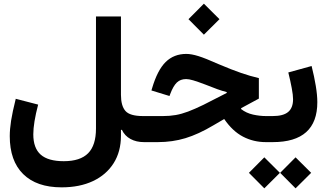

<svg xmlns="http://www.w3.org/2000/svg" viewBox="-20 -775 1783 1047"><path d="M770 -142.1V0H765.1Q723.1 0 691.7 -17.1Q660.2 -34.2 644.5 -67.4L639.6 -66.4V-35.2Q639.6 51.8 599.6 115Q559.6 178.2 487.1 212.4Q414.6 246.6 315.9 246.6Q179.7 246.6 106.4 174.3Q33.2 102.1 33.2 -32.7Q33.2 -70.3 40.5 -117.2Q47.9 -164.1 65.9 -236.3L188 -204.6Q161.6 -104 161.6 -42.5Q161.6 32.7 202.1 68.4Q242.7 104 327.6 104Q418 104 460.7 60.5Q503.4 17.1 503.4 -74.2V-685.1H639.6V-257.8Q639.6 -197.8 664.1 -169.9Q688.5 -142.1 759.8 -142.1Z M996.1 -481Q1023.4 -481 1061.5 -469.2Q1099.6 -457.5 1172.9 -424.8Q1245.6 -394 1295.2 -377Q1344.7 -359.9 1391.6 -349.1V-237.3L1294.9 -185.1V-180.2Q1323.2 -158.2 1359.9 -150.1Q1396.5 -142.1 1430.2 -142.1H1448.2V0H1429.7Q1362.3 0 1305.2 -29.8Q1248 -59.6 1202.6 -126L1144 -91.8Q1062 -43 991.2 -21.5Q920.4 0 840.8 0H770Q759.3 0 754.6 -16.4Q750 -32.7 750 -71.3Q750 -109.9 754.6 -126Q759.3 -142.1 770 -142.1H868.7Q905.8 -142.1 938 -147.7Q970.2 -153.3 1005.9 -166.7Q1041.5 -180.2 1088.9 -203.1L1216.3 -268.1V-272.9Q1192.4 -278.8 1164.8 -288.8Q1137.2 -298.8 1100.6 -313.5Q1058.1 -329.6 1034.2 -336.7Q1010.3 -343.8 995.1 -343.8Q963.9 -343.8 944.3 -325Q924.8 -306.2 908.2 -262.2L904.3 -251.5L805.7 -281.7L809.1 -293Q838.4 -392.6 883.3 -436.8Q928.2 -481 996.1 -481ZM1007.8 -670.4 1091.8 -754.9 1176.8 -670.4 1091.8 -585.9Z M1679.2 -415Q1693.8 -356.9 1702.1 -306.4Q1710.4 -255.9 1710.4 -217.8Q1710.4 0 1467.3 0H1448.2Q1428.2 0 1428.2 -71.3Q1428.2 -142.1 1448.2 -142.1H1467.3Q1524.9 -142.1 1551.5 -164.6Q1578.1 -187 1578.1 -233.9Q1578.1 -256.3 1571 -294.2Q1564 -332 1552.2 -379.9ZM1337.4 167.5 1421.4 83 1506.3 167.5 1421.4 252ZM1507.8 167.5 1591.8 83 1676.8 167.5 1591.8 252Z"/></svg>

Font: Estedad-FD Bold
Style: Regular
Weight: 700
Designer: Amin Abedi
Version: Version 7.3